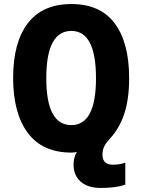

<svg xmlns="http://www.w3.org/2000/svg" viewBox="-20 -745 704 950"><path d="M479 185Q552 185 600 169V60Q571 70 538 70Q487 70 487 20Q487 -4 496.5 -22Q506 -40 523 -58Q570 -108 594.5 -181Q619 -254 619 -358Q619 -534 547.5 -629.5Q476 -725 333 -725Q191 -725 118 -630.5Q45 -536 45 -359Q45 -185 117.5 -87.5Q190 10 333 10Q348 10 360 7Q344 33 344 70Q344 122 379 153.5Q414 185 479 185ZM333 -126Q209 -126 209 -358Q209 -592 333 -592Q455 -592 455 -358Q455 -126 333 -126Z"/></svg>

Font: Noto Sans Georgian Condensed Extra
Style: Regular
Weight: 800
Width: 3
Designer: Monotype Design Team
Foundry: Monotype Imaging Inc.
Version: Version 1.901